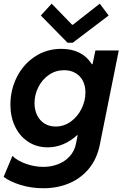

<svg xmlns="http://www.w3.org/2000/svg" viewBox="-21 -793 666 1027"><path d="M-1.5 152.8 45.4 41Q71.8 66.9 117.9 83.3Q164.1 99.6 211.4 99.6Q252 99.6 288.6 85.7Q325.2 71.8 351.1 43.9Q377 16.1 385.3 -23.9L394.5 -69.8H391.1Q357.9 -39.1 318.1 -22Q278.3 -4.9 234.4 -4.9Q174.8 -4.9 129.4 -34.9Q84 -64.9 59.3 -116.7Q34.7 -168.5 34.7 -232.9Q34.7 -312.5 69.3 -381.1Q104 -449.7 166.3 -490.7Q228.5 -531.7 307.1 -531.7Q363.3 -531.7 404.5 -510.5Q445.8 -489.3 470.2 -449.7H474.1L489.3 -522.9H614.3L512.7 -18.1Q497.6 57.1 454.3 109.4Q411.1 161.6 348.4 187.7Q285.6 213.9 211.9 213.9Q145 213.9 87.6 195.8Q30.3 177.7 -1.5 152.8ZM436 -298.3Q436 -333.5 422.4 -360.4Q408.7 -387.2 382.8 -402.3Q356.9 -417.5 321.8 -417.5Q276.9 -417.5 240.7 -392.6Q204.6 -367.7 184.1 -326.9Q163.6 -286.1 163.6 -241.2Q163.6 -206.1 177 -177.7Q190.4 -149.4 216.1 -132.8Q241.7 -116.2 276.9 -116.2Q321.3 -116.2 357.7 -142.6Q394 -168.9 415 -211.2Q436 -253.4 436 -298.3ZM197.3 -710 255.4 -773.4 364.7 -660.6H368.7L512.7 -773.4L560.1 -710L368.2 -564.5H340.3Z"/></svg>

Font: Reddit Sans Chocolate
Style: Bold Italic
Weight: 700
Italic angle: -11.25°
Designer: Stephen Hutchings
Version: Version 1.013